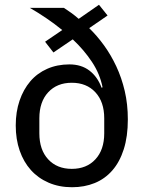

<svg xmlns="http://www.w3.org/2000/svg" viewBox="-20 -773 605 805"><path d="M431 -708 354 -655Q387 -623 416 -583Q445 -543 467.5 -495Q490 -447 503 -391.5Q516 -336 516 -272Q516 -201 499 -147.5Q482 -94 451 -58.5Q420 -23 377 -5.5Q334 12 282 12Q228 12 184 -7Q140 -26 109.5 -60Q79 -94 62.5 -141.5Q46 -189 46 -247Q46 -304 62 -351Q78 -398 107 -432Q136 -466 178 -484.5Q220 -503 271 -503Q321 -503 355 -477Q389 -451 406 -405L410 -407Q399 -463 365.5 -513.5Q332 -564 285 -608L204 -553L169 -598L241 -647Q209 -673 174.5 -696.5Q140 -720 105 -740H248Q262 -731 278 -719.5Q294 -708 310 -694L395 -753ZM281 -65Q343 -65 380 -105Q417 -145 417 -214V-277Q417 -346 380 -386Q343 -426 281 -426Q219 -426 182 -386Q145 -346 145 -277V-214Q145 -145 182 -105Q219 -65 281 -65Z"/></svg>

Font: IBM Plex Sans Text
Style: Regular
Weight: 450
Designer: Mike Abbink, Paul van der Laan, Pieter van Rosmalen
Foundry: Bold Monday
Version: Version 3.005